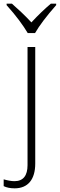

<svg xmlns="http://www.w3.org/2000/svg" viewBox="-62 -786 326 1046"><path d="M89 -606H129C152 -646 191 -698 244 -758V-766H215C182 -738 148 -706 109 -664C70 -706 39 -734 3 -766H-26V-758C27 -699 64 -648 89 -606ZM18 240C90 240 130 192 130 105V-530H88V114C88 170 65 201 17 201C-1 201 -21 197 -42 191V228C-26 236 -6 240 18 240Z"/></svg>

Font: Kathrein 35 Thin
Style: Regular
Weight: 250
Designer: Lazydogs Typefoundry, based on Open Sans by Ascender Corporation
Foundry: Lazydogs Typefoundry
Version: Version 1.003;PS 001.003;hotconv 1.0.88;makeotf.lib2.5.64775